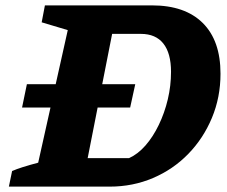

<svg xmlns="http://www.w3.org/2000/svg" viewBox="-20 -694 844 714"><path d="M545 -674Q668 -674 734 -608.5Q800 -543 800 -420Q800 -332 768 -255.5Q736 -179 680 -121.5Q624 -64 549 -32Q474 0 388 0H13L25 -58Q41 -65 64.5 -72.5Q88 -80 122 -89L232 -582L135 -611L147 -674ZM460 -106Q493 -121 521 -153Q549 -185 570.5 -229.5Q592 -274 604 -324.5Q616 -375 616 -427Q616 -496 587.5 -532Q559 -568 504 -568H397L306 -106ZM80 -381H483L464 -294H62Z"/></svg>

Font: Piazzolla Thin Black
Style: Italic
Weight: 900
Italic angle: -11.3°
Version: Version 2.005